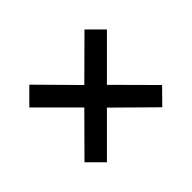

<svg xmlns="http://www.w3.org/2000/svg" viewBox="-101 -740 775 775"><g transform="rotate(-45 286.0 -353.0)"><path d="M443 -575 507 -511 349 -353 506 -195 443 -131 284 -288 128 -132 64 -196 220 -353 63 -510 128 -575 284 -417Z"/></g></svg>

Font: Noto Sans Sundanese SemiBold
Style: Regular
Weight: 600
Version: Version 2.003